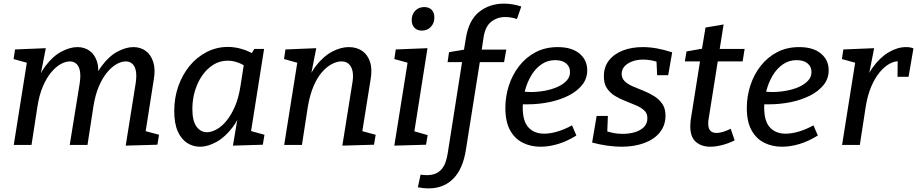

<svg xmlns="http://www.w3.org/2000/svg" viewBox="-20 -800 5063 1060"><path d="M674 4 729 -340Q735 -380 730.5 -406.5Q726 -433 711.5 -447Q697 -461 674 -461Q650 -461 623.5 -446Q597 -431 571.5 -400.5Q546 -370 526 -323.5Q506 -277 496 -214L463 0H365L420 -340Q426 -380 421.5 -406.5Q417 -433 402.5 -447Q388 -461 365 -461Q342 -461 315 -446Q288 -431 262.5 -400.5Q237 -370 217 -323.5Q197 -277 187 -214L154 0H56L131 -472L170 -442L55 -474L63 -527L233 -534L196 -346L166 -295Q191 -383 232 -437Q273 -491 320 -515.5Q367 -540 407 -540Q446 -540 474 -520Q502 -500 515 -462Q528 -424 519 -369L513 -328L477 -295Q502 -383 542.5 -437Q583 -491 629.5 -515.5Q676 -540 716 -540Q756 -540 784.5 -519Q813 -498 826 -458Q839 -418 829 -361L781 -55L739 -88L858 -56L849 -1Z M1084 10Q1046 10 1013.5 -10.5Q981 -31 961.5 -74.5Q942 -118 942 -188Q942 -260 964.5 -324Q987 -388 1027 -436.5Q1067 -485 1121.5 -513Q1176 -541 1239 -541Q1278 -541 1320 -528Q1362 -515 1405 -486L1362 -493L1384 -530H1438L1358 -25L1324 -88L1440 -56L1431 -1L1266 4L1298 -186L1327 -235Q1306 -153 1265 -98.5Q1224 -44 1176 -17Q1128 10 1084 10ZM1122 -70Q1147 -70 1175.5 -85.5Q1204 -101 1230 -132.5Q1256 -164 1276.5 -211Q1297 -258 1307 -321L1329 -461L1346 -427Q1317 -447 1290 -456Q1263 -465 1237 -465Q1194 -465 1158.5 -443Q1123 -421 1097 -384Q1071 -347 1056.5 -299Q1042 -251 1042 -199Q1042 -132 1065 -101Q1088 -70 1122 -70Z M1870 4 1925 -340Q1932 -379 1926.5 -406Q1921 -433 1905.5 -447Q1890 -461 1865 -461Q1840 -461 1811.5 -446Q1783 -431 1757 -401Q1731 -371 1711 -324Q1691 -277 1680 -214L1647 0H1549L1629 -503L1663 -442L1548 -474L1556 -527L1726 -534L1689 -346L1658 -295Q1683 -383 1724.5 -436.5Q1766 -490 1814 -515Q1862 -540 1905 -540Q1949 -540 1979.5 -519Q2010 -498 2023 -458Q2036 -418 2026 -361L1977 -55L1935 -88L2054 -56L2045 -1Z M2157 4 2238 -503 2273 -442 2157 -474 2165 -527 2340 -534 2260 -26 2226 -87 2341 -54 2332 -1ZM2309 -631Q2283 -631 2268 -647Q2253 -663 2253 -689Q2253 -721 2272.5 -741Q2292 -761 2322 -761Q2348 -761 2363 -746Q2378 -731 2378 -703Q2378 -672 2358.5 -651.5Q2339 -631 2309 -631Z M2347 240Q2329 240 2314 238Q2299 236 2287 234L2302 164Q2308 165 2316.5 166Q2325 167 2335 167Q2365 167 2385.5 158Q2406 149 2419 133Q2432 117 2439.5 96Q2447 75 2451 51L2533 -470L2542 -457H2451L2459 -512L2555 -528L2539 -510L2552 -589Q2568 -689 2625.5 -734.5Q2683 -780 2762 -780Q2809 -780 2858 -764L2834 -695Q2801 -706 2769 -706Q2725 -706 2692 -680Q2659 -654 2650 -595L2637 -510L2626 -526H2775L2763 -457H2618L2631 -470L2552 28Q2544 79 2527 118.5Q2510 158 2484 185Q2458 212 2423.5 226Q2389 240 2347 240Z M2964 10Q2910 10 2866 -12Q2822 -34 2796 -81Q2770 -128 2770 -204Q2770 -268 2789.5 -328Q2809 -388 2846.5 -436Q2884 -484 2937.5 -512Q2991 -540 3059 -540Q3136 -540 3179 -504.5Q3222 -469 3222 -412Q3222 -366 3194 -331Q3166 -296 3118.5 -272Q3071 -248 3012 -236Q2953 -224 2891 -224Q2882 -224 2873 -224Q2864 -224 2855 -225L2861 -295Q2873 -294 2885.5 -293Q2898 -292 2911 -292Q2949 -292 2987.5 -299Q3026 -306 3057.5 -320Q3089 -334 3108 -354.5Q3127 -375 3127 -402Q3127 -432 3105.5 -450Q3084 -468 3045 -468Q3003 -468 2969.5 -445Q2936 -422 2913 -383.5Q2890 -345 2878 -298.5Q2866 -252 2866 -206Q2866 -130 2898 -96Q2930 -62 2984 -62Q3019 -62 3058.5 -74Q3098 -86 3138 -108L3162 -52Q3113 -21 3062.5 -5.5Q3012 10 2964 10Z M3412 10Q3374 10 3332 4Q3290 -2 3249 -13L3274 -160H3336L3332 -57L3319 -79Q3341 -71 3365.5 -66Q3390 -61 3417 -61Q3455 -61 3486 -70.5Q3517 -80 3535.5 -99Q3554 -118 3554 -146Q3555 -173 3537.5 -189.5Q3520 -206 3492.5 -218Q3465 -230 3433.5 -242Q3402 -254 3374.5 -271Q3347 -288 3330 -314Q3313 -340 3314 -381Q3314 -431 3342.5 -467Q3371 -503 3419.5 -521.5Q3468 -540 3529 -540Q3567 -540 3608 -532.5Q3649 -525 3691 -511L3669 -385H3608L3604 -470L3622 -453Q3599 -463 3575 -467Q3551 -471 3531 -471Q3497 -471 3470.5 -461Q3444 -451 3428.5 -434.5Q3413 -418 3412 -394Q3412 -368 3429 -351.5Q3446 -335 3474 -323Q3502 -311 3533.5 -298.5Q3565 -286 3592.5 -268.5Q3620 -251 3637.5 -225Q3655 -199 3654 -158Q3653 -106 3622 -68Q3591 -30 3536 -10Q3481 10 3412 10Z M3902 10Q3852 10 3821.5 -17Q3791 -44 3791 -101Q3791 -110 3791.5 -118.5Q3792 -127 3793 -136L3847 -476L3858 -461H3761L3770 -516L3872 -534L3853 -515L3875 -648L3975 -665L3951 -515L3942 -530H4091L4080 -461H3929L3945 -476L3892 -142Q3891 -138 3890.5 -131.5Q3890 -125 3890 -118Q3890 -90 3902 -78Q3914 -66 3936 -66Q3952 -66 3972 -72Q3992 -78 4014 -89L4036 -25Q3999 -7 3964.5 1.5Q3930 10 3902 10Z M4297 10Q4243 10 4199 -12Q4155 -34 4129 -81Q4103 -128 4103 -204Q4103 -268 4122.5 -328Q4142 -388 4179.5 -436Q4217 -484 4270.5 -512Q4324 -540 4392 -540Q4469 -540 4512 -504.5Q4555 -469 4555 -412Q4555 -366 4527 -331Q4499 -296 4451.5 -272Q4404 -248 4345 -236Q4286 -224 4224 -224Q4215 -224 4206 -224Q4197 -224 4188 -225L4194 -295Q4206 -294 4218.5 -293Q4231 -292 4244 -292Q4282 -292 4320.5 -299Q4359 -306 4390.5 -320Q4422 -334 4441 -354.5Q4460 -375 4460 -402Q4460 -432 4438.5 -450Q4417 -468 4378 -468Q4336 -468 4302.5 -445Q4269 -422 4246 -383.5Q4223 -345 4211 -298.5Q4199 -252 4199 -206Q4199 -130 4231 -96Q4263 -62 4317 -62Q4352 -62 4391.5 -74Q4431 -86 4471 -108L4495 -52Q4446 -21 4395.5 -5.5Q4345 10 4297 10Z M4629 0 4709 -503 4743 -442 4628 -474 4636 -527 4806 -534 4769 -346 4739 -295Q4759 -373 4798.5 -428Q4838 -483 4886.5 -511.5Q4935 -540 4982 -540Q5006 -540 5023 -533L4996 -376H4935L4936 -473L4949 -462Q4921 -464 4892 -448.5Q4863 -433 4836.5 -401Q4810 -369 4790 -322Q4770 -275 4760 -214L4727 0Z"/></svg>

Font: Bitter Thin Medium
Style: Italic
Weight: 500
Italic angle: -9°
Version: Version 3.021